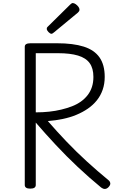

<svg xmlns="http://www.w3.org/2000/svg" viewBox="-20 -1220 772 1256"><path d="M178 14Q160 14 151 8Q142 2 142 -10V-914Q142 -926 151.5 -931.5Q161 -937 179 -937H353Q459 -937 528 -915Q597 -893 631 -844.5Q665 -796 665 -717Q665 -671 651.5 -632.5Q638 -594 613.5 -563.5Q589 -533 555 -509.5Q521 -486 480 -469Q439 -452 391.5 -442Q344 -432 293 -428Q351 -361 415 -294Q479 -227 548 -164Q617 -101 690 -41Q700 -33 701.5 -21Q703 -9 688 6Q677 16 665.5 16Q654 16 642 7Q563 -58 488.5 -128Q414 -198 345 -272Q276 -346 214 -418V-10Q214 2 205 8Q196 14 178 14ZM214 -485Q260 -485 301.5 -489.5Q343 -494 380.5 -503Q418 -512 450.5 -524.5Q483 -537 509 -555.5Q535 -574 553.5 -598Q572 -622 581.5 -651.5Q591 -681 591 -717Q591 -773 566.5 -807Q542 -841 490.5 -856.5Q439 -872 361 -872H214ZM317 -999Q308 -999 297 -1010.5Q286 -1022 286 -1031Q286 -1034 286.5 -1037Q287 -1040 292 -1045L439 -1190Q444 -1194 447.5 -1197Q451 -1200 456 -1200Q465 -1200 475.5 -1192.5Q486 -1185 493 -1175.5Q500 -1166 500 -1157Q500 -1152 498 -1148Q496 -1144 489 -1137L333 -1008Q328 -1004 324 -1001.5Q320 -999 317 -999Z"/></svg>

Font: Playwrite US Modern Light
Style: Regular
Weight: 300
Designer: Veronika Burian, José Scaglione
Foundry: TypeTogether
Version: Version 1.003